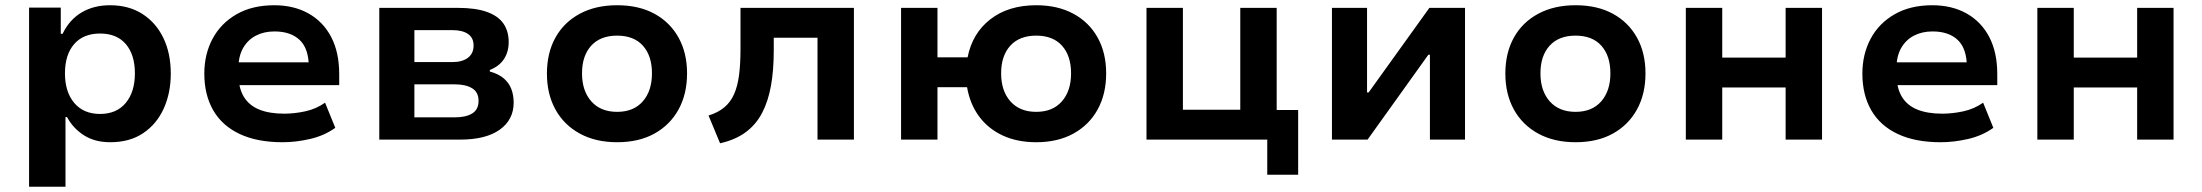

<svg xmlns="http://www.w3.org/2000/svg" viewBox="-20 -533 8408 733"><path d="M91 180V-504H212V-404H219Q245 -458 291.5 -485.5Q338 -513 400 -513Q472 -513 524 -479.5Q576 -446 604 -387.5Q632 -329 632 -252Q632 -178 605 -118.5Q578 -59 526.5 -24.5Q475 10 401 10Q342 10 300.5 -16.5Q259 -43 236 -86H230V180ZM362 -98Q425 -98 460 -140Q495 -182 495 -253Q495 -324 460.5 -364.5Q426 -405 362 -405Q298 -405 263 -364.5Q228 -324 228 -253Q228 -182 263.5 -140Q299 -98 362 -98Z M1059 10Q962 10 895 -21.5Q828 -53 794 -112Q760 -171 760 -252Q760 -326 791.5 -385Q823 -444 883 -478.5Q943 -513 1027 -513Q1102 -513 1158 -481.5Q1214 -450 1244.5 -391.5Q1275 -333 1275 -250V-208H868V-295H1174L1159 -276Q1159 -347 1124.5 -380Q1090 -413 1028 -413Q988 -413 957 -397Q926 -381 908 -349.5Q890 -318 890 -270V-254Q890 -199 910 -165Q930 -131 969 -115Q1008 -99 1065 -99Q1104 -99 1145.5 -108Q1187 -117 1221 -141L1260 -45Q1218 -15 1164 -2.5Q1110 10 1059 10Z M1428 0V-503H1727Q1796 -503 1839 -487.5Q1882 -472 1902 -443Q1922 -414 1922 -372Q1922 -335 1904 -307.5Q1886 -280 1850 -266V-260Q1883 -251 1903 -234Q1923 -217 1932 -193.5Q1941 -170 1941 -141Q1941 -76 1888 -38Q1835 0 1736 0ZM1562 -85H1716Q1759 -85 1783 -100Q1807 -115 1807 -148Q1807 -181 1782.5 -196Q1758 -211 1716 -211H1562ZM1562 -296H1707Q1745 -296 1766.5 -312.5Q1788 -329 1788 -359Q1788 -389 1766.5 -403.5Q1745 -418 1707 -418H1562Z M2336 10Q2254 10 2193.5 -23Q2133 -56 2100.5 -115Q2068 -174 2068 -252Q2068 -331 2100.5 -389.5Q2133 -448 2193.5 -480.5Q2254 -513 2336 -513Q2419 -513 2478.5 -480.5Q2538 -448 2570.5 -389.5Q2603 -331 2603 -253Q2603 -174 2570.5 -115Q2538 -56 2478.5 -23Q2419 10 2336 10ZM2336 -106Q2399 -106 2434 -146Q2469 -186 2469 -253Q2469 -320 2434.5 -358.5Q2400 -397 2336 -397Q2272 -397 2237 -358.5Q2202 -320 2202 -253Q2202 -186 2237.5 -146Q2273 -106 2336 -106Z M2729 14 2685 -92Q2721 -103 2745 -123Q2769 -143 2782.5 -173.5Q2796 -204 2801.5 -246.5Q2807 -289 2807 -345V-503H3240V0H3101V-389H2934V-341Q2934 -266 2923.5 -206.5Q2913 -147 2889.5 -102Q2866 -57 2826.5 -28Q2787 1 2729 14Z M3936 10Q3863 10 3807.5 -16Q3752 -42 3717.5 -89Q3683 -136 3672 -200H3559V0H3420V-503H3559V-314H3674Q3692 -406 3761 -459.5Q3830 -513 3936 -513Q4018 -513 4078 -480.5Q4138 -448 4170.5 -389.5Q4203 -331 4203 -253Q4203 -174 4170.5 -115Q4138 -56 4078 -23Q4018 10 3936 10ZM3936 -106Q3999 -106 4034 -146Q4069 -186 4069 -253Q4069 -320 4034.5 -358.5Q4000 -397 3936 -397Q3872 -397 3837 -358.5Q3802 -320 3802 -253Q3802 -186 3837.5 -146Q3873 -106 3936 -106Z M4818 134V0H4357V-503H4496V-114H4715V-503H4854V-113H4936V134Z M5065 0V-503H5199V-180H5205L5437 -503H5573V0H5439V-324H5433L5201 0Z M5995 10Q5913 10 5852.5 -23Q5792 -56 5759.5 -115Q5727 -174 5727 -252Q5727 -331 5759.5 -389.5Q5792 -448 5852.5 -480.5Q5913 -513 5995 -513Q6078 -513 6137.5 -480.5Q6197 -448 6229.5 -389.5Q6262 -331 6262 -253Q6262 -174 6229.5 -115Q6197 -56 6137.5 -23Q6078 10 5995 10ZM5995 -106Q6058 -106 6093 -146Q6128 -186 6128 -253Q6128 -320 6093.5 -358.5Q6059 -397 5995 -397Q5931 -397 5896 -358.5Q5861 -320 5861 -253Q5861 -186 5896.5 -146Q5932 -106 5995 -106Z M6416 0V-503H6555V-313H6797V-503H6936V0H6797V-199H6555V0Z M7389 10Q7292 10 7225 -21.5Q7158 -53 7124 -112Q7090 -171 7090 -252Q7090 -326 7121.5 -385Q7153 -444 7213 -478.5Q7273 -513 7357 -513Q7432 -513 7488 -481.5Q7544 -450 7574.5 -391.5Q7605 -333 7605 -250V-208H7198V-295H7504L7489 -276Q7489 -347 7454.5 -380Q7420 -413 7358 -413Q7318 -413 7287 -397Q7256 -381 7238 -349.5Q7220 -318 7220 -270V-254Q7220 -199 7240 -165Q7260 -131 7299 -115Q7338 -99 7395 -99Q7434 -99 7475.5 -108Q7517 -117 7551 -141L7590 -45Q7548 -15 7494 -2.5Q7440 10 7389 10Z M7758 0V-503H7897V-313H8139V-503H8278V0H8139V-199H7897V0Z"/></svg>

Font: Nunito Sans 6pt
Style: Bold
Weight: 700
Version: Version 3.101;gftools[0.9.27]